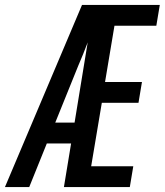

<svg xmlns="http://www.w3.org/2000/svg" viewBox="-38 -755 665 775"><path d="M-18 0 293 -735H607L593 -651H424L386 -424H535L521 -340H373L330 -84H500L486 0H220L249 -176H151L80 0ZM185 -260H263L316 -584Q307 -560 297.5 -536.5Q288 -513 278 -490Z"/></svg>

Font: Iosevka SS04 Md Ex Obl
Style: Regular
Weight: 500
Width: 7
Italic angle: -9°
Monospace: yes
Designer: Belleve Invis
Foundry: Belleve Invis
Version: Version 19.0.0; ttfautohint (v1.8.4)